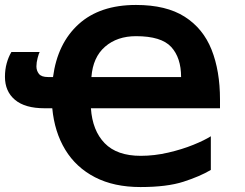

<svg xmlns="http://www.w3.org/2000/svg" viewBox="-20 -745 988 775"><path d="M529 -725Q651 -725 725.5 -677.5Q800 -630 834 -544.5Q868 -459 868 -343V-308H347Q353 -218 402.5 -167Q452 -116 548 -116Q603 -116 659 -129Q715 -142 760.5 -160.5Q806 -179 831 -195V-59Q787 -33 720.5 -11.5Q654 10 547 10Q440 10 363.5 -29.5Q287 -69 243.5 -140.5Q200 -212 191 -308H160Q81 -308 40.5 -342Q0 -376 0 -435Q0 -464 7 -489.5Q14 -515 26 -535H140Q137 -530 132 -511.5Q127 -493 127 -477Q127 -460 137 -447Q147 -434 174 -434H194Q212 -570 297.5 -647.5Q383 -725 529 -725ZM529 -599Q453 -599 404 -556.5Q355 -514 349 -434H711Q711 -512 671 -555.5Q631 -599 529 -599Z"/></svg>

Font: Noto IKEA Latin
Style: Bold
Weight: 700
Designer: Monotype Design Team
Foundry: Monotype Imaging Inc.
Version: Version 1.0